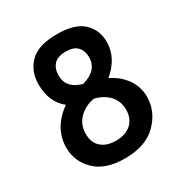

<svg xmlns="http://www.w3.org/2000/svg" viewBox="-169 -843 940 986"><g transform="rotate(-30 301.0 -350.0)"><path d="M291 14Q176 14 116 -44Q56 -102 56 -185Q56 -298 164 -377Q95 -432 95 -537Q95 -614 144.5 -664Q194 -714 305 -714Q411 -714 459.5 -668.5Q508 -623 508 -552Q508 -458 422 -386Q478 -360 512 -312Q546 -264 546 -204Q546 -119 480.5 -52.5Q415 14 291 14ZM300 -614Q251 -614 229 -589.5Q207 -565 207 -525Q207 -449 295 -425Q390 -451 390 -530Q390 -567 368.5 -590.5Q347 -614 300 -614ZM304 -332Q253 -324 215.5 -288Q178 -252 178 -195Q178 -144 209.5 -116Q241 -88 296 -88Q354 -88 387 -118.5Q420 -149 420 -200Q420 -253 387 -287Q354 -321 304 -332Z"/></g></svg>

Font: Cabin
Style: Bold
Weight: 700
Designer: Pablo Impallari
Foundry: Pablo Impallari. www.impallari.com Igino Marini. www.ikern.com
Version: Version 1.005